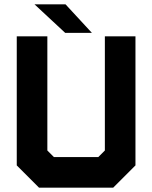

<svg xmlns="http://www.w3.org/2000/svg" viewBox="-20 -868 704 888"><path d="M160.5 0 57.5 -103V-700H199V-172L229.5 -141.5H434.5L465 -172V-700H606.5V-103L503.5 0ZM195 -71H469L536 -135.5V-629.5V-135.5L469 -71H195L128 -136.5V-629.5V-136.5ZM405 -716H281.5L139.5 -848H283ZM310 -750 250 -813H250.5L310.5 -750Z"/></svg>

Font: Tourney Thin Black
Style: Regular
Weight: 900
Version: Version 1.015